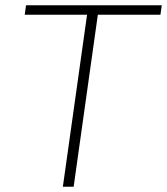

<svg xmlns="http://www.w3.org/2000/svg" viewBox="-20 -710 635 730"><path d="M595 -690H79L74 -654H311L219 0H260L352 -654H590Z"/></svg>

Font: Exo 2 Extra Light
Style: Italic
Weight: 250
Italic angle: -8°
Designer: Natanael Gama
Version: Version 1.001;PS 001.001;hotconv 1.0.88;makeotf.lib2.5.64775